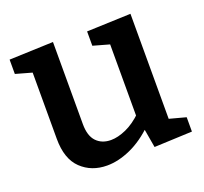

<svg xmlns="http://www.w3.org/2000/svg" viewBox="-100 -652 828 780"><g transform="rotate(-20 313.5 -262.5)"><path d="M238 11Q171 11 126.5 -31.5Q82 -74 82 -161V-462L94 -444L12 -467V-529L202 -536V-181Q202 -130 225.5 -105.5Q249 -81 288 -81Q318 -81 354 -97Q390 -113 426 -148L417 -125V-465L429 -444L347 -467V-529L537 -536V-66L522 -86L608 -63V-1L444 6L427 -92L444 -86Q394 -37 340.5 -13Q287 11 238 11Z"/></g></svg>

Font: Bitter Thin SemiBold
Style: Regular
Weight: 600
Version: Version 2.002